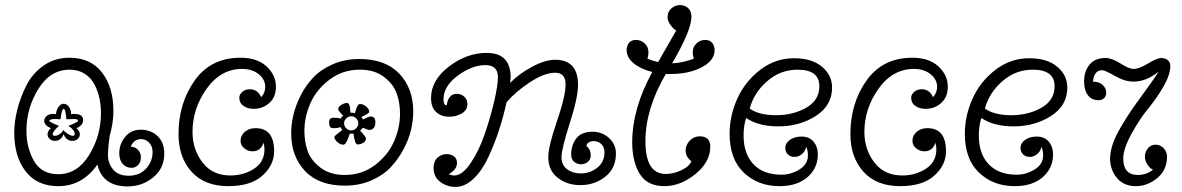

<svg xmlns="http://www.w3.org/2000/svg" viewBox="-20 -721 4647 755"><path d="M230 -193Q219 -167 196 -167Q184 -167 175.5 -174.5Q167 -182 167 -193Q167 -205 180 -217Q154 -228 154 -246Q154 -257 163.5 -265Q173 -273 189 -273Q196 -273 200 -272Q202 -291 211 -302Q220 -313 230 -313Q241 -313 250 -302Q259 -291 260 -272Q263 -273 272 -273Q307 -273 307 -249Q307 -228 281 -217Q294 -205 294 -193Q294 -182 285.5 -174.5Q277 -167 265 -167Q241 -167 230 -193ZM229 -210Q233 -203 246 -195Q259 -187 265 -187Q274 -187 274 -193Q274 -210 249 -226Q287 -241 287 -246Q287 -253 272 -253L241 -252Q238 -293 230 -293Q223 -293 218 -252Q213 -252 208 -252.5Q203 -253 199 -253Q174 -253 174 -246Q174 -241 212 -226Q187 -204 187 -193Q187 -187 196 -187Q206 -187 216 -194.5Q226 -202 229 -210ZM209 11Q126 11 81 -47Q36 -105 36 -199Q36 -242 48 -290Q60 -338 84 -385.5Q108 -433 152 -463.5Q196 -494 253 -494Q336 -494 381 -436Q426 -378 426 -284Q426 -238 411 -185Q406 -151 404.5 -116.5Q403 -82 423.5 -56Q444 -30 486 -30Q529 -30 554.5 -58Q580 -86 580 -123Q580 -146 566.5 -160Q553 -174 535 -174Q506 -174 494 -144Q511 -144 522.5 -132Q534 -120 534 -103Q534 -83 523 -72Q512 -61 497 -61Q477 -61 463 -76Q449 -91 449 -119Q449 -154 472 -182.5Q495 -211 533 -211Q573 -211 599.5 -186Q626 -161 626 -116Q626 -60 583 -24Q540 12 482 12Q383 12 363 -74Q304 11 209 11ZM209 -36Q284 -36 330.5 -111.5Q377 -187 377 -276Q377 -306 371 -334.5Q365 -363 351.5 -389Q338 -415 313 -431Q288 -447 254 -447Q178 -447 131 -371.5Q84 -296 84 -207Q84 -139 114 -87.5Q144 -36 209 -36Z M926 -167Q926 -188 942.5 -202.5Q959 -217 985 -217Q1058 -217 1058 -126Q1058 -72 1012 -30.5Q966 11 878 11Q784 11 733 -46Q682 -103 682 -194Q682 -315 745.5 -404.5Q809 -494 926 -494Q991 -494 1028 -460Q1065 -426 1065 -380Q1065 -339 1039 -316Q1013 -293 978 -293Q954 -293 937.5 -304.5Q921 -316 921 -337Q921 -349 932.5 -359.5Q944 -370 963 -370Q993 -370 1007 -339Q1023 -356 1023 -380Q1023 -408 997.5 -429Q972 -450 932 -450Q848 -450 792.5 -372Q737 -294 737 -202Q737 -134 776 -82.5Q815 -31 886 -31Q938 -31 979 -57.5Q1020 -84 1020 -134Q1020 -147 1016 -160Q1006 -126 973 -126Q955 -126 940.5 -138Q926 -150 926 -167Z M1336 9Q1234 9 1179.5 -48.5Q1125 -106 1125 -198Q1125 -231 1133.5 -268Q1142 -305 1162 -345Q1182 -385 1212 -416.5Q1242 -448 1289 -468.5Q1336 -489 1393 -489Q1495 -489 1550 -431.5Q1605 -374 1605 -282Q1605 -249 1596.5 -211.5Q1588 -174 1567 -134.5Q1546 -95 1516.5 -63.5Q1487 -32 1440 -11.5Q1393 9 1336 9ZM1336 -33Q1403 -33 1454 -71.5Q1505 -110 1529 -164Q1553 -218 1553 -274Q1553 -317 1540 -353.5Q1527 -390 1490 -418.5Q1453 -447 1395 -447Q1328 -447 1276.5 -408.5Q1225 -370 1201 -316Q1177 -262 1177 -206Q1177 -163 1190 -126.5Q1203 -90 1240.5 -61.5Q1278 -33 1336 -33ZM1330 -266Q1310 -284 1310 -292Q1310 -301 1322 -308.5Q1334 -316 1345 -316Q1350 -316 1353 -309.5Q1356 -303 1357 -291Q1358 -279 1358 -278Q1367 -278 1375 -276Q1376 -277 1379.5 -289Q1383 -301 1387 -306.5Q1391 -312 1396 -312Q1408 -312 1420 -302Q1432 -292 1432 -281Q1432 -275 1401 -261Q1406 -256 1407 -251Q1431 -263 1437 -263Q1456 -263 1456 -241Q1456 -210 1431 -210Q1428 -210 1406 -219Q1405 -216 1396 -207Q1419 -184 1419 -176Q1419 -166 1408.5 -159.5Q1398 -153 1386 -153Q1375 -153 1370 -196Q1363 -194 1356 -196Q1355 -195 1350 -180.5Q1345 -166 1340 -159Q1335 -152 1330 -152Q1319 -152 1307 -162Q1295 -172 1295 -183Q1295 -187 1326 -210Q1322 -214 1318 -222Q1313 -217 1290 -217Q1274 -217 1274 -239Q1274 -258 1291 -258Q1314 -258 1319 -254Q1323 -262 1330 -266ZM1341 -255Q1333 -247 1333 -236Q1333 -225 1341.5 -216.5Q1350 -208 1361 -208Q1372 -208 1380.5 -216.5Q1389 -225 1389 -236Q1389 -247 1380.5 -255.5Q1372 -264 1361 -264Q1350 -264 1341 -255Z M1777 -80Q1777 -54 1744 -36Q1756 -31 1767 -31Q1798 -31 1831 -80Q1864 -129 1886.5 -195Q1909 -261 1923.5 -323.5Q1938 -386 1938 -418Q1938 -465 1888 -465Q1836 -465 1780 -423.5Q1724 -382 1724 -331Q1724 -307 1736 -307Q1737 -307 1739 -318.5Q1741 -330 1750 -341Q1759 -352 1777 -352Q1794 -352 1806 -340.5Q1818 -329 1818 -312Q1818 -288 1796 -275Q1774 -262 1746 -262Q1716 -262 1695.5 -280Q1675 -298 1675 -336Q1675 -405 1745 -459Q1815 -513 1894 -513Q1988 -513 1988 -416Q1988 -413 1986 -395Q2021 -431 2072.5 -458.5Q2124 -486 2163 -486Q2253 -486 2253 -387Q2253 -338 2220.5 -236.5Q2188 -135 2188 -103Q2188 -72 2210 -55.5Q2232 -39 2264 -39Q2300 -39 2328.5 -61.5Q2357 -84 2357 -122Q2357 -143 2344.5 -154.5Q2332 -166 2315 -166Q2303 -166 2294.5 -160.5Q2286 -155 2286 -147Q2303 -133 2303 -111Q2303 -94 2291.5 -84.5Q2280 -75 2265 -75Q2249 -75 2237.5 -85Q2226 -95 2226 -113Q2226 -150 2246 -176.5Q2266 -203 2311 -203Q2347 -203 2374.5 -178.5Q2402 -154 2402 -117Q2402 -59 2360 -26Q2318 7 2262 7Q2210 7 2173 -22Q2136 -51 2136 -103Q2136 -145 2170 -244Q2204 -343 2204 -389Q2204 -435 2163 -435Q2121 -435 2064.5 -398Q2008 -361 1972 -319Q1960 -264 1943 -211.5Q1926 -159 1901.5 -105.5Q1877 -52 1843 -19Q1809 14 1771 14Q1738 14 1711.5 -5.5Q1685 -25 1685 -61Q1685 -87 1700.5 -101Q1716 -115 1736 -115Q1754 -115 1765.5 -106Q1777 -97 1777 -80Z M2617 -430H2598Q2518 -293 2518 -165Q2518 -37 2598 -37Q2628 -37 2659 -51.5Q2690 -66 2699 -87Q2676 -104 2676 -129Q2676 -151 2692.5 -168Q2709 -185 2731 -185Q2773 -185 2773 -144Q2773 -84 2714.5 -36.5Q2656 11 2592 11Q2525 11 2495.5 -37.5Q2466 -86 2466 -161Q2466 -294 2545 -438Q2500 -449 2472 -472Q2444 -495 2444 -524Q2444 -541 2453.5 -552.5Q2463 -564 2481 -564Q2500 -564 2515 -550.5Q2530 -537 2530 -514Q2530 -505 2526 -490Q2548 -481 2568 -477Q2636 -595 2639 -601Q2625 -610 2615 -625Q2605 -640 2605 -653Q2605 -675 2620 -688Q2635 -701 2654 -701Q2673 -701 2686 -689Q2699 -677 2699 -655Q2699 -602 2623 -472Q2660 -473 2708 -490Q2704 -505 2704 -514Q2704 -537 2719 -550.5Q2734 -564 2753 -564Q2771 -564 2780.5 -552.5Q2790 -541 2790 -524Q2790 -483 2739.5 -456.5Q2689 -430 2617 -430Z M3150 -144Q3148 -128 3134.5 -116Q3121 -104 3104 -104Q3089 -104 3078.5 -113.5Q3068 -123 3068 -140Q3068 -158 3086 -171Q3104 -184 3132 -184Q3162 -184 3179 -164Q3196 -144 3196 -114Q3196 -60 3155.5 -24.5Q3115 11 3045 11Q2961 11 2905 -42Q2849 -95 2849 -195Q2849 -266 2879.5 -333.5Q2910 -401 2969.5 -446.5Q3029 -492 3102 -492Q3173 -492 3212.5 -458.5Q3252 -425 3252 -377Q3252 -306 3188 -265Q3124 -224 3040 -224Q2963 -224 2914 -257Q2904 -227 2904 -188Q2904 -116 2943 -75Q2982 -34 3053 -34Q3090 -34 3123.5 -54.5Q3157 -75 3157 -110Q3157 -130 3150 -144ZM2928 -294Q2965 -268 3031 -268Q3099 -268 3150.5 -297.5Q3202 -327 3202 -382Q3202 -447 3116 -447Q3049 -447 2997 -402Q2945 -357 2928 -294Z M3568 -167Q3568 -188 3584.5 -202.5Q3601 -217 3627 -217Q3700 -217 3700 -126Q3700 -72 3654 -30.5Q3608 11 3520 11Q3426 11 3375 -46Q3324 -103 3324 -194Q3324 -315 3387.5 -404.5Q3451 -494 3568 -494Q3633 -494 3670 -460Q3707 -426 3707 -380Q3707 -339 3681 -316Q3655 -293 3620 -293Q3596 -293 3579.5 -304.5Q3563 -316 3563 -337Q3563 -349 3574.5 -359.5Q3586 -370 3605 -370Q3635 -370 3649 -339Q3665 -356 3665 -380Q3665 -408 3639.5 -429Q3614 -450 3574 -450Q3490 -450 3434.5 -372Q3379 -294 3379 -202Q3379 -134 3418 -82.5Q3457 -31 3528 -31Q3580 -31 3621 -57.5Q3662 -84 3662 -134Q3662 -147 3658 -160Q3648 -126 3615 -126Q3597 -126 3582.5 -138Q3568 -150 3568 -167Z M4075 -144Q4073 -128 4059.5 -116Q4046 -104 4029 -104Q4014 -104 4003.5 -113.5Q3993 -123 3993 -140Q3993 -158 4011 -171Q4029 -184 4057 -184Q4087 -184 4104 -164Q4121 -144 4121 -114Q4121 -60 4080.5 -24.5Q4040 11 3970 11Q3886 11 3830 -42Q3774 -95 3774 -195Q3774 -266 3804.5 -333.5Q3835 -401 3894.5 -446.5Q3954 -492 4027 -492Q4098 -492 4137.5 -458.5Q4177 -425 4177 -377Q4177 -306 4113 -265Q4049 -224 3965 -224Q3888 -224 3839 -257Q3829 -227 3829 -188Q3829 -116 3868 -75Q3907 -34 3978 -34Q4015 -34 4048.5 -54.5Q4082 -75 4082 -110Q4082 -130 4075 -144ZM3853 -294Q3890 -268 3956 -268Q4024 -268 4075.5 -297.5Q4127 -327 4127 -382Q4127 -447 4041 -447Q3974 -447 3922 -402Q3870 -357 3853 -294Z M4278 -400Q4302 -400 4316 -387Q4330 -374 4330 -357Q4330 -344 4322 -335.5Q4314 -327 4300 -327Q4273 -327 4258 -346.5Q4243 -366 4243 -401Q4243 -441 4264.5 -467Q4286 -493 4327 -493Q4352 -493 4386 -471.5Q4420 -450 4437 -450Q4459 -450 4493 -470.5Q4527 -491 4544 -493Q4562 -493 4572 -484.5Q4582 -476 4582 -462Q4582 -427 4555 -380.5Q4528 -334 4495 -294Q4462 -254 4429.5 -195Q4397 -136 4397 -98Q4397 -33 4454 -33Q4489 -33 4514 -54Q4502 -58 4492 -74Q4482 -90 4482 -104Q4482 -123 4493.5 -137.5Q4505 -152 4524 -152Q4543 -152 4556 -138Q4569 -124 4569 -105Q4569 -52 4530.5 -20.5Q4492 11 4446 11Q4401 11 4374 -19Q4347 -49 4345 -94Q4345 -142 4375 -199Q4405 -256 4462.5 -334.5Q4520 -413 4536 -439Q4487 -400 4437 -400Q4403 -400 4364 -422.5Q4325 -445 4314 -445Q4282 -445 4278 -400Z"/></svg>

Font: Bonbon
Style: Regular
Weight: 400
Designer: Ksenia Erulevich
Foundry: Cyreal (www.cyreal.org)
Version: Version 1.001